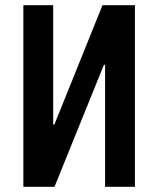

<svg xmlns="http://www.w3.org/2000/svg" viewBox="-20 -720 610 740"><path d="M70 0V-700H185V-240H189.6L375 -700H500V0H385V-470H380.4L190 0Z"/></svg>

Font: Cuprum
Style: Regular
Weight: 400
Designer: Jovanny Lemonad
Foundry: Jovanny Lemonad
Version: Version 3.000